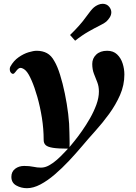

<svg xmlns="http://www.w3.org/2000/svg" viewBox="-20 -759 709 998"><path d="M120.1 219.2Q89.8 219.2 64.5 205.1Q39.1 190.9 39.1 160.2Q39.1 133.3 58.6 118.4Q78.1 103.5 105.5 103.5Q133.3 103.5 153.3 107.9Q173.3 112.3 192.9 112.3Q214.4 112.3 235.6 100.3Q256.8 88.4 275.9 71.5Q294.9 54.7 309.8 38.6Q324.7 22.5 333.5 13.7Q282.2 13.7 254.9 9.3Q227.5 4.9 217.3 -4.9Q207 -14.6 207 -31.2Q207 -88.9 197.8 -146.7Q188.5 -204.6 174.1 -255.1Q159.7 -305.7 143.8 -341.8Q127.9 -377.9 114.7 -391.1Q109.9 -396.5 101.6 -401.4Q93.3 -406.2 86.4 -406.2Q79.6 -406.2 73.2 -400.1Q66.9 -394 60.1 -384.8Q53.2 -375 46.9 -375Q42 -375 36.4 -381.6Q30.8 -388.2 30.8 -400.4Q30.8 -406.7 33.7 -412.6Q50.8 -443.4 76.7 -461.4Q102.5 -479.5 128.4 -487.3Q154.3 -495.1 170.4 -495.1Q201.2 -495.1 224.1 -482.7Q247.1 -470.2 262.7 -440.9Q278.3 -415 292.2 -370.4Q306.2 -325.7 317.1 -272.5Q328.1 -219.2 334.5 -166.5Q340.8 -113.8 340.8 -71.3Q340.8 -54.7 341.6 -32.5Q342.3 -10.3 341.3 5.4Q349.1 -3.9 366.9 -25.9Q384.8 -47.9 406.2 -78.4Q427.7 -108.9 447.8 -144Q467.8 -179.2 481 -215.1Q494.1 -251 494.1 -283.2Q494.1 -310.1 485.6 -331.5Q477.1 -353 468.3 -375.5Q459.5 -397.9 459.5 -426.8Q459.5 -455.6 480.2 -475.3Q501 -495.1 537.1 -495.1Q568.8 -495.1 588.6 -476.3Q608.4 -457.5 617.4 -429.2Q626.5 -400.9 626.5 -371.6Q626.5 -316.4 604 -265.1Q581.5 -213.9 547.1 -166.7Q512.7 -119.6 475.1 -77.9Q437.5 -36.1 407.2 0Q375 38.1 338.9 76.7Q302.7 115.2 264.9 147.7Q227.1 180.2 190.2 199.7Q153.3 219.2 120.1 219.2ZM370.6 -547.4 344.2 -577.1Q396.5 -627.9 425.5 -668.7Q454.6 -709.5 468.3 -720.7Q477.5 -728.5 489.7 -733.9Q502 -739.3 514.2 -739.3Q523.4 -739.3 532.7 -735.4Q542 -731.4 548.8 -722.2Q558.6 -709 558.6 -695.3Q558.6 -681.2 550.5 -668.5Q542.5 -655.8 532.2 -646.5Q522.9 -638.2 498 -626Q473.1 -613.8 439.7 -594.7Q406.2 -575.7 370.6 -547.4Z"/></svg>

Font: Gelasio
Style: Italic
Weight: 400
Italic angle: -8.5°
Designer: Eben Sorkin
Foundry: Eben Sorkin
Version: Version 1.008